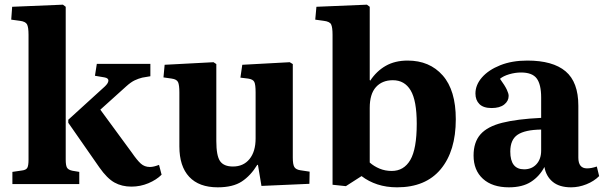

<svg xmlns="http://www.w3.org/2000/svg" viewBox="-20 -787 2582 821"><path d="M33 0V-52L74 -58Q91 -60 96.5 -69Q102 -78 102 -105V-638Q102 -671 95.5 -683Q89 -695 65 -698L28 -703L32 -758L249 -767L261 -758V-104Q261 -81 266 -71Q271 -61 289 -57L319 -52V0ZM542 11Q501 11 469.5 -6.5Q438 -24 405 -71L272 -262V-275L428 -417Q443 -431 443.5 -442Q444 -453 427 -456L386 -463L394 -514H623V-461L588 -455Q572 -451 556 -443.5Q540 -436 520 -418L409 -318L544 -134Q566 -102 582 -87.5Q598 -73 621 -73Q637 -73 660 -82L671 -40Q649 -18 614.5 -3.5Q580 11 542 11Z M911 14Q831 14 789 -31Q747 -76 747 -161V-392Q747 -423 741.5 -435.5Q736 -448 714 -451L679 -456L684 -510L893 -521L905 -513V-184Q905 -121 921 -98Q937 -75 976 -75Q1021 -75 1047 -107Q1073 -139 1073 -195V-392Q1073 -425 1067.5 -436.5Q1062 -448 1041 -451L1008 -455L1016 -510L1219 -521L1232 -513V-113Q1232 -84 1238.5 -73Q1245 -62 1264 -59L1304 -53L1303 -1L1098 8L1083 -82H1080Q1052 -36 1014 -11Q976 14 911 14Z M1459 9 1402 3V-638Q1402 -670 1396 -682.5Q1390 -695 1364 -698L1328 -703L1333 -758L1549 -767L1561 -758V-445L1563 -442Q1590 -483 1629.5 -505.5Q1669 -528 1723 -528Q1817 -528 1873 -464.5Q1929 -401 1929 -277Q1929 -141 1864.5 -63.5Q1800 14 1678 14Q1632 14 1594 1.5Q1556 -11 1526 -34ZM1655 -56Q1707 -56 1734.5 -103Q1762 -150 1762 -258Q1762 -357 1736 -400.5Q1710 -444 1660 -444Q1614 -444 1587.5 -414.5Q1561 -385 1561 -326V-92Q1579 -76 1603 -66Q1627 -56 1655 -56Z M2156 14Q2085 14 2045 -22.5Q2005 -59 2005 -122Q2005 -179 2034.5 -212.5Q2064 -246 2127.5 -262Q2191 -278 2294 -283V-370Q2294 -426 2275 -451.5Q2256 -477 2208 -477Q2183 -477 2157.5 -469.5Q2132 -462 2118 -450Q2139 -421 2147 -404Q2155 -387 2155 -377Q2155 -355 2136 -340Q2117 -325 2082 -325Q2047 -325 2030 -342Q2013 -359 2013 -387Q2013 -424 2041 -456Q2069 -488 2119 -508Q2169 -528 2235 -528Q2344 -528 2398.5 -482Q2453 -436 2453 -335V-113Q2453 -67 2490 -67Q2509 -67 2532 -75L2542 -34Q2520 -12 2487.5 1Q2455 14 2422 14Q2372 14 2343.5 -9.5Q2315 -33 2308 -73Q2287 -33 2250.5 -9.5Q2214 14 2156 14ZM2221 -63Q2254 -63 2274 -85Q2294 -107 2294 -143V-233Q2225 -232 2193.5 -211Q2162 -190 2162 -139Q2162 -63 2221 -63Z"/></svg>

Font: Literata 36pt
Style: Bold
Weight: 700
Designer: Latin by Veronika Burian and Jose Scaglione. Greek by Irene Vlachou. Cyrillic by Vera Evstafieva.
Foundry: TypeTogether
Version: Version 3.002